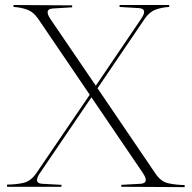

<svg xmlns="http://www.w3.org/2000/svg" viewBox="-20 -751 769 769"><path d="M182.6 -673.8 363.8 -407.7 545.4 -675.8Q573.2 -716.3 536.1 -718.5Q499 -720.7 459 -723.1V-731H657.7V-723.1Q628.9 -721.7 603.8 -712.6Q578.6 -703.6 559.6 -675.8L370.6 -397.5L602.1 -56.6Q624 -23.4 654.8 -16.8Q685.5 -10.3 719.7 -9.8V-1.5Q657.7 -1.5 592.8 -2.2Q527.8 -2.9 465.8 -2.9V-10.7Q505.9 -12.7 542.7 -14.9Q579.6 -17.1 552.2 -58.1L346.2 -361.3L140.1 -58.1Q112.3 -17.1 149.2 -14.9Q186 -12.7 226.1 -10.7V-2.9H8.3V-11.7Q42 -11.7 72.8 -18.3Q103.5 -24.9 126 -58.1L339.4 -371.6L132.8 -675.8Q113.8 -703.6 88.1 -712.6Q62.5 -721.7 34.2 -723.1V-731L269 -729.5V-721.7Q229 -719.2 191.9 -717Q154.8 -714.8 182.6 -673.8Z"/></svg>

Font: Tartlers End
Style: Regular
Weight: 200
Designer: Peter Wiegel
Foundry: Peter Wiegel
Version: Version 1.000 2013 initial release